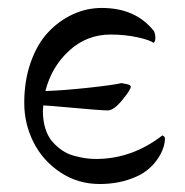

<svg xmlns="http://www.w3.org/2000/svg" viewBox="-20 -458 466 483"><path d="M41 -199.2Q41 -255.4 57.4 -301.5Q73.7 -347.7 101.3 -377Q128.9 -406.2 163.6 -422.1Q198.2 -438 235.8 -438Q321.3 -438 367.2 -379.9Q371.1 -371.6 370.8 -362.3Q370.6 -353 366.2 -350.1Q358.4 -356.9 326.7 -364Q294.9 -371.1 257.8 -371.1Q198.2 -371.1 153.8 -330.3Q109.4 -289.6 94.2 -229Q140.6 -230.5 202.9 -237.3Q265.1 -244.1 286.1 -249Q287.6 -248.5 291.5 -247.8Q295.4 -247.1 297.6 -246.6Q299.8 -246.1 302.5 -245.4Q305.2 -244.6 306.9 -243.2Q308.6 -241.7 309.1 -240.2Q309.1 -232.4 287.6 -206.3Q266.1 -180.2 251 -180.2Q241.7 -180.2 211.7 -182.6Q181.6 -185.1 144 -188.5Q106.4 -191.9 88.9 -192.9Q88.9 -190.4 88.4 -186Q87.9 -181.6 87.9 -179.2Q87.9 -154.3 94.2 -134.3Q100.6 -114.3 111.8 -101.6Q123 -88.9 136.2 -79.8Q149.4 -70.8 165.3 -66.4Q181.2 -62 194.3 -60.1Q207.5 -58.1 221.2 -58.1Q312 -58.1 388.2 -117.2Q390.1 -117.2 392.6 -114.7Q395 -112.3 395 -109.9Q395 -92.3 384.8 -71.8Q363.3 -31.2 322 -13.2Q280.8 4.9 231 4.9Q175.3 4.9 131.1 -24.9Q86.9 -54.7 64 -100.8Q41 -147 41 -199.2Z"/></svg>

Font: Crimson
Style: Roman
Weight: 400
Version: Version 0.8